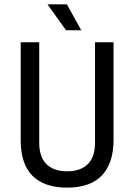

<svg xmlns="http://www.w3.org/2000/svg" viewBox="-20 -849 616 881"><path d="M501 -655V-207Q501 -101 448 -44.5Q395 12 288 12Q184 12 129.5 -42Q75 -96 75 -205V-655H160V-194Q160 -128 193.5 -95.5Q227 -63 288 -63Q349 -63 382.5 -95.5Q416 -128 416 -194V-655ZM198 -829H287L353 -710H283Z"/></svg>

Font: Ropa Sans
Style: Regular
Weight: 400
Designer: Botio Nikoltchev
Foundry: Botjo Nikoltchev
Version: Version 1.002